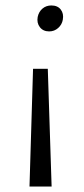

<svg xmlns="http://www.w3.org/2000/svg" viewBox="-20 -488 309 703"><path d="M168 -468Q191 -468 202.5 -453Q214 -438 210 -416Q207 -398 193 -385.5Q179 -373 160 -373Q138 -373 126 -388.5Q114 -404 118 -426Q122 -445 135.5 -456.5Q149 -468 168 -468ZM155 -236 169 195H88L101 -236Z"/></svg>

Font: EauTest
Style: Italic
Weight: 400
Italic angle: -12°
Designer: Christian Thalmann (Catharsis Fonts)
Version: Version 0.001;PS 000.001;hotconv 1.0.88;makeotf.lib2.5.64775